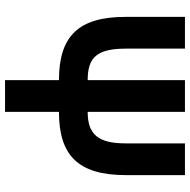

<svg xmlns="http://www.w3.org/2000/svg" viewBox="-16 -738 754 762"><g transform="rotate(90 361.0 -357.0)"><path d="M298 0H424V-214C596 -214 675 -289 675 -480V-714H549V-478C549 -368 512 -328 424 -328V-714H298V-328C209 -328 173 -363 173 -480V-714H47V-478C47 -291 124 -214 298 -214Z"/></g></svg>

Font: Kathrein 77 Bold Condensed
Style: Regular
Weight: 700
Width: 3
Designer: Lazydogs Typefoundry, based on Open Sans by Ascender Corporation
Foundry: Lazydogs Typefoundry
Version: Version 1.003;PS 001.003;hotconv 1.0.88;makeotf.lib2.5.64775